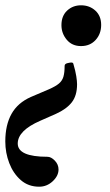

<svg xmlns="http://www.w3.org/2000/svg" viewBox="-42 -445 416 725"><path d="M106 260Q65 260 36.5 235Q8 210 -7 171Q-22 132 -22 89Q-22 27 1.5 -15Q25 -57 75 -79L143 -108Q168 -119 180.5 -129.5Q193 -140 197.5 -155.5Q202 -171 202 -196Q202 -204 212.5 -206.5Q223 -209 227 -209Q234 -209 235 -204Q243 -177 246 -157.5Q249 -138 249 -127Q249 -84 229 -58.5Q209 -33 169 -15L110 11Q25 48 25 97Q25 147 137 147Q151 147 165 161.5Q179 176 179 195Q179 219 157 239.5Q135 260 106 260ZM264 -271Q230 -271 210 -295Q190 -319 190 -350Q190 -385 211.5 -405Q233 -425 264 -425Q296 -425 318 -405Q340 -385 340 -351Q340 -317 319 -294Q298 -271 264 -271Z"/></svg>

Font: Junicode VF
Style: Italic
Weight: 400
Italic angle: -11°
Designer: Peter S. Baker
Version: Version 2.209